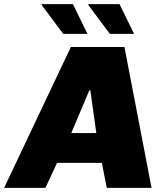

<svg xmlns="http://www.w3.org/2000/svg" viewBox="-64 -915 793 935"><path d="M674 0H456L432 -122H214L157 0H-44L281 -686H542ZM371 -475 283 -267H405L376 -475ZM362 -750H244L138 -892L140 -895H291ZM589 -750H471L365 -892L367 -895H518Z"/></svg>

Font: Chivo Black Italic
Style: Regular
Weight: 900
Italic angle: -8.05°
Designer: Hector Gatti
Foundry: Omnibus-Type
Version: Version 1.007